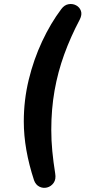

<svg xmlns="http://www.w3.org/2000/svg" viewBox="-20 -731 417 936"><path d="M146 148Q121 72 108.5 0.5Q96 -71 96 -139Q96 -243 120 -342Q144 -441 185.5 -529.5Q227 -618 279 -687Q294 -707 314 -710.5Q334 -714 351 -705Q368 -696 374.5 -678Q381 -660 369 -636Q324 -551 293 -465.5Q262 -380 246 -289.5Q230 -199 230 -98Q230 -46 235 6Q240 58 249 114Q254 143 241.5 160.5Q229 178 209.5 183Q190 188 172 179Q154 170 146 148Z"/></svg>

Font: Nunito Variable Extra Light
Style: Italic
Weight: 200
Italic angle: -9°
Designer: Vernon Adams
Foundry: Vernon Adams
Version: Version 3.602